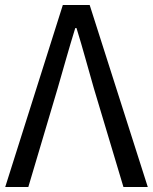

<svg xmlns="http://www.w3.org/2000/svg" viewBox="-20 -753 615 773"><path d="M1 0H94L212 -397C237 -483 256 -553 283 -640H288C315 -553 333 -483 358 -397L477 0H575L341 -733H233Z"/></svg>

Font: Noto Sans CJK JP
Style: Regular
Weight: 400
Designer: Ryoko NISHIZUKA 西塚涼子 (kana, bopomofo & ideographs); Paul D. Hunt (Latin, Greek & Cyrillic); Sandoll Communications 산돌커뮤니
Foundry: Adobe
Version: Version 2.004;hotconv 1.0.118;makeotfexe 2.5.65603